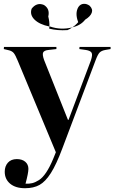

<svg xmlns="http://www.w3.org/2000/svg" viewBox="-23 -764 604 1014"><path d="M241.2 -624Q298.3 -604.5 357.9 -619.1Q375 -629.4 390.1 -647Q371.6 -694.8 391.1 -727.1Q401.4 -742.2 418 -743.7Q434.6 -745.1 450.2 -733.9Q468.8 -715.8 461.4 -696.3Q454.1 -676.8 426.8 -660.2Q403.8 -629.9 357.9 -619.1Q345.2 -609.4 333 -605Q280.8 -601.6 236.8 -612.8Q237.8 -616.7 237.8 -624Q185.5 -634.8 159.4 -660.4Q133.3 -686 144 -717.8Q156.2 -734.4 172.6 -740.2Q189 -746.1 209 -737.8Q241.7 -717.3 231.9 -676.8Q239.3 -647.5 237.8 -624ZM108.9 230Q59.1 230 30.5 206.1Q2 182.1 2 143.1Q2 113.8 18.8 95Q35.6 76.2 65.9 76.2Q93.8 76.2 110.4 90.3Q127 104.5 127 127.9Q127 149.4 111.8 206.1Q131.8 207 147.7 203.1Q163.6 199.2 182.9 187Q202.1 174.8 220.9 146.7Q239.7 118.7 257.8 75.2L272 40L70.8 -442.9Q58.1 -473.6 49.8 -483.6Q41.5 -493.7 25.9 -498L-2.9 -504.9L-2 -516.1H274.9V-504.9L231.9 -500Q210 -497.6 204.8 -486.6Q199.7 -475.6 210 -446.8L335.9 -130.9H338.9L457 -444.8Q466.8 -474.1 460.9 -485.1Q455.1 -496.1 431.2 -500L396 -504.9L397 -516.1H561V-504.9L532.2 -500Q512.2 -496.1 502.7 -486.1Q493.2 -476.1 481.9 -445.8L306.2 20Q274.4 105 245.6 150.1Q216.8 195.3 185.8 212.6Q154.8 230 108.9 230Z"/></svg>

Font: Display Semibold
Style: Regular
Weight: 600
Designer: Latin by Veronika Burian and Jose Scaglione. Greek by Irene Vlachou. Cyrillic by Vera Evstafieva.
Foundry: TypeTogether
Version: Version 3.002